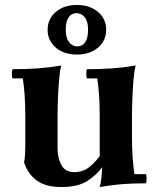

<svg xmlns="http://www.w3.org/2000/svg" viewBox="-20 -739 639 774"><path d="M382 -110 392 -65Q370 -34 332 -9.5Q294 15 228 15Q166 15 130 -10Q94 -35 77 -84Q80 -99 81 -119Q82 -139 82 -154V-270Q82 -359 72 -423H30Q26 -442 30 -460Q88 -460 134 -463.5Q180 -467 227 -475Q221 -453 218 -416Q215 -379 213.5 -339.5Q212 -300 212 -270V-142Q212 -102 227.5 -73.5Q243 -45 280 -45Q312 -45 336 -62.5Q360 -80 382 -110ZM569 -37Q573 -19 569 0Q511 0 470 3.5Q429 7 382 15Q386 2 388.5 -20.5Q391 -43 392 -65L382 -110V-270Q382 -359 372 -423H330Q326 -442 330 -460Q388 -460 434 -463.5Q480 -467 527 -475Q521 -453 518 -416Q515 -379 513.5 -339.5Q512 -300 512 -270V-190Q512 -101 522 -37ZM290 -719Q342 -719 375 -691Q408 -663 408 -619Q408 -575 375 -547Q342 -519 290 -519Q238 -519 205 -547Q172 -575 172 -619Q172 -663 205 -691Q238 -719 290 -719ZM292 -552Q312 -552 323.5 -569Q335 -586 335 -619Q335 -653 321.5 -669.5Q308 -686 288 -686Q269 -686 257 -669.5Q245 -653 245 -619Q245 -586 258.5 -569Q272 -552 292 -552Z"/></svg>

Font: Poltawski Nowy
Style: Bold
Weight: 700
Designer: Adam Pótawski, Mateusz Machalski, Borys Kosmynka, Ania Wieluska
Foundry: Capitalics.wtf
Version: Version 1.001;gftools[0.9.25]